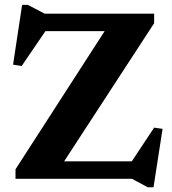

<svg xmlns="http://www.w3.org/2000/svg" viewBox="-20 -732 704 786"><path d="M611 -676V-637L222 -40L150.5 -71.5H519.5L611 -209.5L645.5 -204.5L608.5 34.5H584.5L520.5 0H43.5V-39L429 -636.5L515.5 -604.5H166L68.5 -461.5L33.5 -467.5L70.5 -712H94L163 -676Z"/></svg>

Font: Newsreader 16pt 16pt
Style: Bold
Weight: 700
Version: Version 1.003